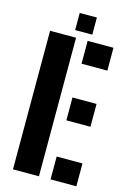

<svg xmlns="http://www.w3.org/2000/svg" viewBox="-138 -1005 721 1071"><g transform="rotate(15 222.0 -469.5)"><path d="M50 0V-800H200V0ZM267 -668V-800H416V-668ZM267 -341V-473H406V-341ZM267 0V-132H416V0ZM184 -840V-939H283V-840Z"/></g></svg>

Font: Big Shoulders Stencil Text Black
Style: Regular
Weight: 900
Designer: Patric King
Foundry: XO Type Co
Version: Version 1.000